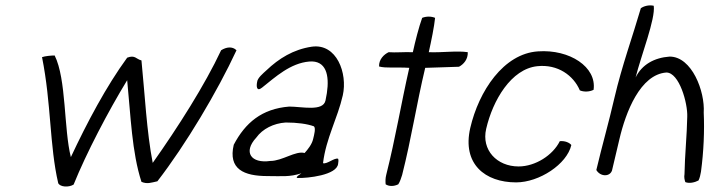

<svg xmlns="http://www.w3.org/2000/svg" viewBox="-20 -648 2606 699"><path d="M133 -440C167 -271 160 -118 192 19C199 33 230 35 248 24C294 -90 374 -243 443 -356C456 -225 460 -94 495 14C516 23 530 17 553 12C656 -121 772 -316 841 -465C826 -480 804 -477 785 -465C726 -339 628 -185 536 -55C514 -167 507 -309 495 -428C475 -433 472 -449 443 -438C367 -334 297 -202 238 -76C212 -178 222 -360 179 -446C166 -446 145 -444 133 -440Z M831 -121C810 -32 868 -7 954 -7C1005 -7 1034 -3 1077 -17C1080 -18 1050 -1 1064 0C1099 1 1207 -10 1211 -52C1212 -59 1213 -65 1211 -70C1198 -75 1170 -49 1156 -54C1167 -145 1209 -217 1228 -301C1246 -381 1206 -491 1115 -478C1048 -468 995 -435 950 -392C938 -381 917 -364 916 -349C913 -334 914 -313 934 -329C983 -368 1037 -418 1106 -424C1167 -429 1180 -375 1170 -309L1165 -282C1156 -241 1079 -260 1033 -260C933 -252 873 -201 831 -121ZM913 -147C936 -179 976 -199 1020 -202C1062 -202 1099 -197 1123 -188C1130 -181 1124 -158 1120 -142C1116 -123 1100 -103 1089 -91C1056 -100 1008 -62 964 -62C894 -52 864 -94 913 -147Z M1360 -406C1384 -399 1426 -404 1470 -401C1440 -269 1420 -146 1386 -11C1383 1 1383 12 1384 23C1396 31 1414 31 1430 23C1437 12 1440 1 1444 -11C1478 -145 1496 -267 1528 -401C1571 -402 1611 -404 1651 -405C1668 -414 1684 -432 1683 -458C1644 -464 1589 -456 1541 -458C1550 -498 1561 -552 1564 -583C1550 -589 1532 -589 1517 -583C1505 -550 1492 -499 1483 -458C1444 -459 1422 -456 1395 -458C1378 -450 1359 -432 1360 -406Z M1692 -182C1662 -51 1746 16 1859 16C1943 16 2044 -50 2060 -120C2053 -129 2036 -136 2018 -134C1993 -83 1929 -42 1868 -42C1789 -42 1732 -102 1750 -179C1774 -283 1841 -397 1936 -407C2011 -415 2068 -373 2091 -319C2105 -313 2125 -313 2141 -321C2153 -404 2054 -469 1939 -461C1813 -453 1723 -316 1692 -182Z M2151 -29C2166 -4 2200 -4 2208 -27L2235 -141C2258 -240 2311 -377 2406 -384C2453 -384 2484 -272 2482 -223C2481 -158 2473 -81 2472 -14C2470 -3 2472 6 2475 15C2490 21 2510 16 2523 9C2528 -1 2530 -12 2532 -23C2542 -97 2545 -173 2542 -238C2547 -315 2499 -442 2418 -442C2362 -438 2317 -413 2294 -366C2314 -446 2367 -580 2360 -627C2343 -631 2324 -626 2313 -618C2284 -518 2244 -408 2217 -292C2196 -201 2172 -118 2151 -29Z"/></svg>

Font: Comica
Style: RgIta
Weight: 400
Designer: Jasper
Foundry: KineticPlasma Fonts/Cannot Into Space Fonts
Version: Version 0.89